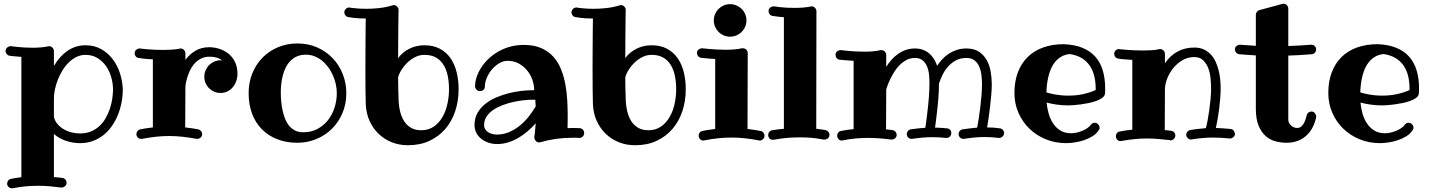

<svg xmlns="http://www.w3.org/2000/svg" viewBox="-20 -739 7638 1026"><path d="M584 -262.2Q583.5 -295.9 573.7 -328.9Q564 -361.8 545.2 -387.7Q526.4 -413.6 499.3 -429.7Q472.2 -445.8 437 -445.8Q411.1 -445.8 388.4 -434.6Q365.7 -423.3 346.9 -404.8Q328.1 -386.2 313.5 -362.3Q298.8 -338.4 288.8 -312.5Q278.8 -286.6 273.4 -260.7Q268.1 -234.9 268.1 -212.9V-113.8Q273.9 -90.8 288.6 -74.5Q303.2 -58.1 322.8 -47.1Q342.3 -36.1 364.7 -31Q387.2 -25.9 408.2 -25.9Q440.4 -25.9 466.1 -36.6Q491.7 -47.4 511.2 -65.4Q530.8 -83.5 544.4 -107.2Q558.1 -130.9 566.9 -157.2Q575.7 -183.6 579.8 -210.7Q584 -237.8 584 -262.2ZM636.2 -262.2Q636.2 -227.1 629.6 -192.1Q623 -157.2 610.1 -125.2Q597.2 -93.3 578.1 -65.7Q559.1 -38.1 533.7 -17.8Q508.3 2.4 476.8 14.2Q445.3 25.9 408.2 25.9Q368.7 25.9 332.3 13.4Q295.9 1 268.1 -22.9V207Q279.3 208 291 209.2Q302.7 210.4 314 211.9Q323.7 213.4 329.8 220.7Q335.9 228 335.9 236.8Q335.9 249.5 327.1 256.3Q318.4 263.2 310.1 263.2H307.1Q278.3 259.3 248 256.6Q217.8 253.9 184.1 253.9Q153.3 253.9 119.9 256.6Q86.4 259.3 47.9 267.1H43.9Q32.7 267.1 25.4 259.5Q18.1 252 18.1 242.2Q18.1 232.9 23.7 225.8Q29.3 218.8 39.1 216.8Q68.4 210.9 94.2 208V-435.1Q67.9 -436.5 50.8 -438.7Q33.7 -440.9 32.2 -440.9Q22.5 -442.4 16.1 -449.7Q9.8 -457 9.8 -465.8Q9.8 -478.5 18.8 -485.4Q27.8 -492.2 36.1 -492.2H39.1Q39.6 -492.2 49.3 -491Q59.1 -489.7 75 -488Q90.8 -486.3 111.3 -485.1Q131.8 -483.9 153.8 -483.9Q175.3 -483.9 196.8 -485.6Q218.3 -487.3 236.8 -491.2Q238.8 -492.2 242.2 -492.2Q253.4 -492.2 260.7 -483.9Q268.1 -475.6 268.1 -465.8V-386.2Q297.4 -437.5 340.6 -467.3Q383.8 -497.1 437 -497.1Q484.9 -497.1 521.5 -476.1Q558.1 -455.1 583.3 -421.4Q608.4 -387.7 621.6 -345.7Q634.8 -303.7 636.2 -262.2Z M1158.7 -242.2Q1140.6 -242.2 1124.8 -249Q1108.9 -255.9 1097.2 -267.6Q1085.4 -279.3 1078.6 -295.2Q1071.8 -311 1071.8 -329.1Q1071.8 -347.2 1078.6 -363Q1085.4 -378.9 1097.2 -390.9Q1108.9 -402.8 1124.8 -409.9Q1140.6 -417 1158.7 -417Q1161.1 -417 1163.3 -416.5Q1165.5 -416 1168 -416Q1155.3 -425.8 1138.4 -430.9Q1121.6 -436 1099.6 -436Q1071.8 -436 1051.3 -424.6Q1030.8 -413.1 1016.4 -395.8Q1002 -378.4 993.2 -358.2Q984.4 -337.9 979.2 -320.1Q974.1 -302.2 972.4 -289.6Q970.7 -276.9 970.7 -274.9L969.7 -58.1Q986.8 -56.6 1004.2 -53.7Q1021.5 -50.8 1039.6 -47.9Q1048.8 -45.4 1054.7 -38.3Q1060.5 -31.2 1060.5 -22Q1060.5 -11.2 1052.2 -4.2Q1043.9 2.9 1034.7 2.9H1029.8Q990.2 -4.4 954.6 -8.3Q918.9 -12.2 883.8 -12.2Q848.6 -12.2 813.5 -8.3Q778.3 -4.4 738.8 2.9H733.9Q722.7 2.9 715.8 -4.6Q709 -12.2 709 -22Q709 -31.2 714.4 -38.3Q719.7 -45.4 729 -47.9Q746.1 -50.8 763.2 -53.7Q780.3 -56.6 796.9 -58.1V-421.9Q766.1 -423.3 745.1 -425.8Q724.1 -428.2 721.7 -429.2Q711.9 -430.2 705.8 -437.3Q699.7 -444.3 699.7 -454.1Q699.7 -466.3 708.3 -473.1Q716.8 -480 725.6 -480H729Q729.5 -479.5 740.2 -478.3Q751 -477.1 768.1 -475.6Q785.2 -474.1 807.4 -473.1Q829.6 -472.2 852.5 -472.2Q876 -472.2 898.4 -473.6Q920.9 -475.1 939.9 -479Q940.9 -480 944.8 -480Q956.1 -480 963.4 -471.9Q970.7 -463.9 970.7 -454.1V-418.9Q991.7 -448.2 1023.7 -467.5Q1055.7 -486.8 1099.6 -486.8Q1132.8 -485.8 1160.2 -475.3Q1187.5 -464.8 1207.3 -446.5Q1227.1 -428.2 1238 -402.6Q1249 -377 1249 -345.2Q1249 -325.2 1242.7 -306.6Q1236.3 -288.1 1224.6 -273.7Q1212.9 -259.3 1196 -250.7Q1179.2 -242.2 1158.7 -242.2Z M1779.8 -241.2Q1779.8 -265.1 1774.4 -289.6Q1769 -314 1758.8 -336.9Q1748.5 -359.9 1733.9 -379.9Q1719.2 -399.9 1700.9 -414.8Q1682.6 -429.7 1660.9 -438.2Q1639.2 -446.8 1614.7 -446.8Q1587.4 -446.8 1567.1 -437.7Q1546.9 -428.7 1531.7 -413.3Q1516.6 -397.9 1506.8 -377.9Q1497.1 -357.9 1491.2 -335.4Q1485.4 -313 1482.9 -290Q1480.5 -267.1 1480.5 -246.1Q1480.5 -224.6 1482.4 -200.4Q1484.4 -176.3 1489.3 -152.6Q1494.1 -128.9 1502.4 -106.9Q1510.7 -85 1523.9 -68.4Q1537.1 -51.8 1555.9 -42Q1574.7 -32.2 1600.6 -32.2Q1643.1 -32.2 1676.5 -50Q1710 -67.9 1732.9 -97.2Q1755.9 -126.5 1767.8 -164.1Q1779.8 -201.7 1779.8 -241.2ZM1830.6 -241.2Q1830.6 -182.6 1809.6 -133.8Q1788.6 -85 1752.9 -50Q1717.3 -15.1 1669.7 4.4Q1622.1 23.9 1569.3 23.9Q1509.8 23.9 1461.7 5.1Q1413.6 -13.7 1379.4 -48.3Q1345.2 -83 1326.9 -131.8Q1308.6 -180.7 1308.6 -241.2Q1308.6 -298.8 1328.6 -347.7Q1348.6 -396.5 1383.8 -431.9Q1418.9 -467.3 1466.6 -487.1Q1514.2 -506.8 1569.3 -506.8Q1627 -506.8 1675 -485.6Q1723.1 -464.4 1757.8 -428Q1792.5 -391.6 1811.5 -343.3Q1830.6 -294.9 1830.6 -241.2Z M2379.4 -262.2Q2379.4 -300.3 2372.6 -333.7Q2365.7 -367.2 2350.3 -392.1Q2335 -417 2310.1 -431.4Q2285.2 -445.8 2248.5 -445.8Q2228 -445.8 2210 -439Q2191.9 -432.1 2176.5 -420.9Q2161.1 -409.7 2148.7 -396Q2136.2 -382.3 2127.4 -368.9Q2118.7 -355.5 2113.5 -343.5Q2108.4 -331.5 2107.4 -324.2Q2107.4 -293.9 2108.2 -265.1Q2108.9 -236.3 2109.9 -209Q2110.8 -172.9 2118.4 -142.3Q2126 -111.8 2140.6 -89.8Q2155.3 -67.9 2177.5 -55.4Q2199.7 -43 2230.5 -43Q2270 -43 2298.1 -62.5Q2326.2 -82 2344.2 -113.3Q2362.3 -144.5 2370.8 -183.6Q2379.4 -222.7 2379.4 -262.2ZM2430.7 -262.2Q2430.7 -199.7 2412.6 -145.3Q2394.5 -90.8 2359.9 -50.3Q2325.2 -9.8 2274.9 13.7Q2224.6 37.1 2159.7 37.1Q2112.8 37.1 2072.5 20.8Q2032.2 4.4 2002.2 -24.9Q1972.2 -54.2 1954.3 -94.2Q1936.5 -134.3 1934.6 -182.1Q1933.6 -212.4 1933.1 -259.5Q1932.6 -306.6 1932.6 -360.8Q1932.6 -401.4 1932.9 -442.9Q1933.1 -484.4 1933.3 -521.7Q1933.6 -559.1 1933.8 -589.8Q1934.1 -620.6 1934.6 -640.1Q1894 -640.1 1868.7 -643.6Q1843.3 -647 1840.8 -647.9Q1831.5 -649.4 1825.7 -656.7Q1819.8 -664.1 1819.8 -672.9Q1819.8 -679.2 1822.5 -684.1Q1825.2 -689 1829.1 -692.4Q1833 -695.8 1837.4 -697.5Q1841.8 -699.2 1845.7 -699.2Q1846.7 -699.2 1847.7 -699.2Q1848.6 -699.2 1849.6 -698.2Q1850.1 -698.2 1856.9 -697.3Q1863.8 -696.3 1875.5 -695.1Q1887.2 -693.8 1903.1 -692.9Q1918.9 -691.9 1937.5 -691.9Q1967.8 -691.9 2003.9 -695.6Q2040 -699.2 2076.7 -710Q2080.6 -711.9 2083.5 -711.9Q2094.7 -711.9 2102.3 -703.9Q2109.9 -695.8 2109.9 -686V-685.1Q2109.9 -684.6 2109.4 -663.3Q2108.9 -642.1 2108.6 -606.7Q2108.4 -571.3 2107.9 -524.9Q2107.4 -478.5 2107.4 -428.2Q2118.2 -443.4 2133.1 -456.1Q2147.9 -468.8 2166.3 -478Q2184.6 -487.3 2205.1 -492.2Q2225.6 -497.1 2247.6 -497.1Q2295.4 -497.1 2330.1 -478.8Q2364.7 -460.4 2387 -428.7Q2409.2 -397 2419.9 -354Q2430.7 -311 2430.7 -262.2Z M2842.8 -170.9Q2841.8 -179.2 2841.3 -188Q2840.8 -196.8 2840.8 -206.1H2822.8Q2803.2 -206.1 2776.6 -203.1Q2750 -200.2 2721.7 -193.8Q2693.4 -187.5 2665.5 -177Q2637.7 -166.5 2615.7 -151.6Q2593.8 -136.7 2580.3 -116.7Q2566.9 -96.7 2566.9 -70.8Q2566.9 -57.1 2573.5 -47.4Q2580.1 -37.6 2590.1 -31.5Q2600.1 -25.4 2612.3 -22.7Q2624.5 -20 2635.7 -20Q2670.4 -20 2701.4 -33.4Q2732.4 -46.9 2758.8 -68.6Q2785.2 -90.3 2806.2 -117.2Q2827.1 -144 2842.8 -170.9ZM3076.7 -2H3074.7Q3066.4 -2.9 3057.6 -2.9Q3048.8 -2.9 3040.5 -2.9Q2994.6 -2.9 2952.4 2.9Q2910.2 8.8 2867.7 21Q2866.2 21 2864.7 21.5Q2863.3 22 2860.8 22Q2849.6 22 2842.5 13.4Q2835.4 4.9 2835.4 -3.9V-7.8Q2835.4 -8.8 2837.9 -27.6Q2840.3 -46.4 2842.8 -80.1Q2821.8 -56.6 2798.1 -36.4Q2774.4 -16.1 2748.3 -1.2Q2722.2 13.7 2694.3 22.2Q2666.5 30.8 2636.7 30.8Q2613.3 30.8 2591.3 23.7Q2569.3 16.6 2552.5 3.4Q2535.6 -9.8 2525.6 -28.6Q2515.6 -47.4 2515.6 -70.8Q2515.6 -107.4 2531.5 -135.3Q2547.4 -163.1 2573.2 -183.8Q2599.1 -204.6 2632.1 -218.5Q2665 -232.4 2699.2 -241Q2733.4 -249.5 2765.6 -253.2Q2797.9 -256.8 2822.8 -256.8H2834.5Q2834.5 -286.6 2824 -314.9Q2813.5 -343.3 2794.7 -365.2Q2775.9 -387.2 2750 -400.6Q2724.1 -414.1 2692.9 -414.1Q2669.9 -414.1 2647.9 -401.1Q2626 -388.2 2608.9 -368.2Q2591.8 -348.1 2581.3 -323.2Q2570.8 -298.3 2570.8 -274.9Q2570.8 -265.1 2562.7 -258.5Q2554.7 -252 2544.9 -252Q2534.2 -252 2526.4 -260Q2518.6 -268.1 2518.6 -277.8Q2518.6 -301.3 2526.9 -326.9Q2535.2 -352.5 2551 -377.2Q2566.9 -401.9 2589.6 -423.8Q2612.3 -445.8 2641.4 -462.6Q2670.4 -479.5 2705.1 -489.3Q2739.7 -499 2778.8 -499Q2833.5 -499 2872.3 -481.9Q2911.1 -464.8 2937.3 -435.5Q2963.4 -406.2 2978.5 -367.7Q2993.7 -329.1 3001.5 -286.1Q3009.3 -243.2 3011.5 -198.7Q3013.7 -154.3 3013.7 -113.8Q3013.7 -93.3 3013.2 -78.6Q3012.7 -64 3012.7 -54.2Q3020 -54.2 3027.6 -54.7Q3035.2 -55.2 3042.5 -55.2Q3050.8 -55.2 3059.8 -54.7Q3068.8 -54.2 3077.6 -54.2Q3088.4 -53.2 3095 -45.9Q3101.6 -38.6 3101.6 -27.8Q3101.6 -17.6 3094.5 -9.8Q3087.4 -2 3076.7 -2Z M3593.3 -262.2Q3593.3 -300.3 3586.4 -333.7Q3579.6 -367.2 3564.2 -392.1Q3548.8 -417 3523.9 -431.4Q3499 -445.8 3462.4 -445.8Q3441.9 -445.8 3423.8 -439Q3405.8 -432.1 3390.4 -420.9Q3375 -409.7 3362.5 -396Q3350.1 -382.3 3341.3 -368.9Q3332.5 -355.5 3327.4 -343.5Q3322.3 -331.5 3321.3 -324.2Q3321.3 -293.9 3322 -265.1Q3322.8 -236.3 3323.7 -209Q3324.7 -172.9 3332.3 -142.3Q3339.8 -111.8 3354.5 -89.8Q3369.1 -67.9 3391.4 -55.4Q3413.6 -43 3444.3 -43Q3483.9 -43 3512 -62.5Q3540 -82 3558.1 -113.3Q3576.2 -144.5 3584.7 -183.6Q3593.3 -222.7 3593.3 -262.2ZM3644.5 -262.2Q3644.5 -199.7 3626.5 -145.3Q3608.4 -90.8 3573.7 -50.3Q3539.1 -9.8 3488.8 13.7Q3438.5 37.1 3373.5 37.1Q3326.7 37.1 3286.4 20.8Q3246.1 4.4 3216.1 -24.9Q3186 -54.2 3168.2 -94.2Q3150.4 -134.3 3148.4 -182.1Q3147.5 -212.4 3147 -259.5Q3146.5 -306.6 3146.5 -360.8Q3146.5 -401.4 3146.7 -442.9Q3147 -484.4 3147.2 -521.7Q3147.5 -559.1 3147.7 -589.8Q3147.9 -620.6 3148.4 -640.1Q3107.9 -640.1 3082.5 -643.6Q3057.1 -647 3054.7 -647.9Q3045.4 -649.4 3039.6 -656.7Q3033.7 -664.1 3033.7 -672.9Q3033.7 -679.2 3036.4 -684.1Q3039.1 -689 3043 -692.4Q3046.9 -695.8 3051.3 -697.5Q3055.7 -699.2 3059.6 -699.2Q3060.5 -699.2 3061.5 -699.2Q3062.5 -699.2 3063.5 -698.2Q3064 -698.2 3070.8 -697.3Q3077.6 -696.3 3089.4 -695.1Q3101.1 -693.8 3116.9 -692.9Q3132.8 -691.9 3151.4 -691.9Q3181.6 -691.9 3217.8 -695.6Q3253.9 -699.2 3290.5 -710Q3294.4 -711.9 3297.4 -711.9Q3308.6 -711.9 3316.2 -703.9Q3323.7 -695.8 3323.7 -686V-685.1Q3323.7 -684.6 3323.2 -663.3Q3322.8 -642.1 3322.5 -606.7Q3322.3 -571.3 3321.8 -524.9Q3321.3 -478.5 3321.3 -428.2Q3332 -443.4 3346.9 -456.1Q3361.8 -468.8 3380.1 -478Q3398.4 -487.3 3418.9 -492.2Q3439.5 -497.1 3461.4 -497.1Q3509.3 -497.1 3543.9 -478.8Q3578.6 -460.4 3600.8 -428.7Q3623 -397 3633.8 -354Q3644.5 -311 3644.5 -262.2Z M4039.6 12.2Q4038.6 12.2 4037.4 11.7Q4036.1 11.2 4034.7 11.2Q3995.1 3.4 3959.5 -0.2Q3923.8 -3.9 3888.7 -3.9Q3853 -3.9 3817.9 -0.2Q3782.7 3.4 3743.7 11.2Q3742.2 11.2 3741.2 11.7Q3740.2 12.2 3738.8 12.2Q3727.5 12.2 3720.5 3.9Q3713.4 -4.4 3713.4 -14.2Q3713.4 -22.9 3719 -30.3Q3724.6 -37.6 3733.4 -39.1Q3750.5 -43 3767.8 -45.2Q3785.2 -47.4 3801.8 -49.8V-423.8Q3771 -425.3 3750 -427.7Q3729 -430.2 3726.6 -430.2Q3716.8 -431.6 3710.7 -439Q3704.6 -446.3 3704.6 -456.1Q3704.6 -468.3 3713.4 -474.6Q3722.2 -481 3730.5 -481H3733.4Q3733.9 -481 3744.6 -479.7Q3755.4 -478.5 3772.7 -477.1Q3790 -475.6 3812 -474.4Q3834 -473.1 3857.4 -473.1Q3880.9 -473.1 3903.3 -474.9Q3925.8 -476.6 3944.3 -481H3949.7Q3960.9 -481 3968.3 -473.4Q3975.6 -465.8 3975.6 -456.1L3974.6 -49.8Q3991.7 -47.4 4009 -45.2Q4026.4 -43 4044.4 -39.1Q4053.7 -37.6 4059.6 -30.3Q4065.4 -22.9 4065.4 -14.2Q4065.4 -2.9 4057.1 4.6Q4048.8 12.2 4039.6 12.2ZM3968.8 -629.9Q3968.8 -611.8 3961.9 -595.9Q3955.1 -580.1 3943.1 -568.4Q3931.2 -556.6 3915.3 -549.8Q3899.4 -543 3881.3 -543Q3863.3 -543 3847.4 -549.8Q3831.5 -556.6 3819.8 -568.4Q3808.1 -580.1 3801.3 -595.9Q3794.4 -611.8 3794.4 -629.9Q3794.4 -647.9 3801.3 -663.8Q3808.1 -679.7 3819.8 -691.4Q3831.5 -703.1 3847.4 -710Q3863.3 -716.8 3881.3 -716.8Q3899.4 -716.8 3915.3 -710Q3931.2 -703.1 3943.1 -691.4Q3955.1 -679.7 3961.9 -663.8Q3968.8 -647.9 3968.8 -629.9Z M4386.7 6.8H4381.8Q4362.3 3.4 4346.2 1Q4330.1 -1.5 4315.4 -2.7Q4300.8 -3.9 4285.9 -4.4Q4271 -4.9 4253.9 -4.9Q4219.2 -4.9 4186.5 -2.2Q4153.8 0.5 4114.7 7.8H4109.9Q4097.7 7.8 4091.3 0.2Q4085 -7.3 4085 -18.1Q4085 -26.9 4090.3 -33.7Q4095.7 -40.5 4105 -43Q4123 -45.9 4137.7 -47.6Q4152.3 -49.3 4168.9 -50.8V-647Q4138.2 -649.4 4124.8 -651.6Q4111.3 -653.8 4108.9 -653.8Q4099.1 -655.3 4093 -662.6Q4086.9 -669.9 4086.9 -679.2Q4086.9 -691.9 4095.7 -698.5Q4104.5 -705.1 4112.8 -705.1H4115.7Q4116.2 -705.1 4124.5 -703.9Q4132.8 -702.6 4147.2 -700.9Q4161.6 -699.2 4181.4 -698Q4201.2 -696.8 4224.6 -696.8Q4248 -696.8 4270.5 -698.5Q4293 -700.2 4311.5 -704.1Q4313 -705.1 4316.9 -705.1Q4328.1 -705.1 4335.4 -697Q4342.8 -689 4342.8 -679.2L4341.8 -50.8Q4350.1 -49.8 4355.7 -49.1Q4361.3 -48.3 4366.5 -47.6Q4371.6 -46.9 4377.2 -46.1Q4382.8 -45.4 4391.6 -43.9Q4400.9 -41.5 4406.7 -34.7Q4412.6 -27.8 4412.6 -19Q4412.6 -7.8 4404.5 -0.5Q4396.5 6.8 4386.7 6.8Z M5319.8 -2H5316.4Q5298.3 -4.4 5280.3 -5.6Q5262.2 -6.8 5242.7 -6.8Q5219.2 -6.8 5192.4 -4.6Q5165.5 -2.4 5131.8 2.9H5127.4Q5117.2 2.9 5109.9 -4.6Q5102.5 -12.2 5102.5 -22Q5102.5 -31.7 5108.6 -39.1Q5114.7 -46.4 5123.5 -47.9Q5145.5 -50.8 5165 -53.2Q5184.6 -55.7 5201.7 -57.1Q5205.1 -74.2 5209.7 -103Q5214.4 -131.8 5218.3 -164.3Q5222.2 -196.8 5224.9 -229.7Q5227.5 -262.7 5227.5 -288.1Q5227.5 -312 5224.6 -337.2Q5221.7 -362.3 5212.9 -382.8Q5204.1 -403.3 5187.7 -416.3Q5171.4 -429.2 5144.5 -429.2Q5110.4 -429.2 5085.7 -415Q5061 -400.9 5043.5 -380.1Q5025.9 -359.4 5014.9 -335.4Q5003.9 -311.5 4997.6 -292Q4997.6 -252.9 4994.6 -217.8Q4993.2 -196.3 4990.7 -173.6Q4988.3 -150.9 4985.8 -129.6Q4983.4 -108.4 4981 -89.6Q4978.5 -70.8 4976.6 -57.1Q4991.7 -57.1 5007.6 -55.9Q5023.4 -54.7 5040.5 -53.2Q5051.3 -52.2 5057.4 -44.9Q5063.5 -37.6 5063.5 -27.8Q5063.5 -16.1 5055.7 -9Q5047.9 -2 5038.6 -2H5035.6Q5015.1 -4.4 4997.1 -5.1Q4979 -5.9 4961.4 -5.9Q4936 -5.9 4910.4 -3.7Q4884.8 -1.5 4854.5 2.9H4850.6Q4839.8 2.9 4832.8 -4.6Q4825.7 -12.2 4825.7 -22Q4825.7 -31.7 4831.8 -39.1Q4837.9 -46.4 4847.7 -47.9Q4868.7 -50.8 4887.2 -53Q4905.8 -55.2 4924.8 -56.2Q4926.8 -68.4 4929.2 -87.2Q4931.6 -106 4934.3 -128.4Q4937 -150.9 4939.7 -174.8Q4942.4 -198.7 4943.8 -221.2Q4944.8 -237.8 4945.8 -256.1Q4946.8 -274.4 4946.8 -293.9Q4946.8 -317.4 4944.3 -341.3Q4941.9 -365.2 4933.6 -384.8Q4925.3 -404.3 4909.9 -416.7Q4894.5 -429.2 4868.7 -429.2Q4844.2 -429.2 4823.7 -418.2Q4803.2 -407.2 4786.6 -390.4Q4770 -373.5 4757.6 -353.3Q4745.1 -333 4736.3 -314.2Q4727.5 -295.4 4722.4 -281Q4717.3 -266.6 4715.8 -261.2L4714.8 -47.9Q4723.6 -46.9 4731.9 -45.9Q4740.2 -44.9 4748.5 -43.9Q4758.3 -42.5 4764.9 -35.2Q4771.5 -27.8 4771.5 -18.1Q4771.5 -7.3 4763.4 -0.2Q4755.4 6.8 4745.6 6.8H4742.7Q4713.4 2.9 4682.9 0.5Q4652.3 -2 4618.7 -2Q4588.4 -2 4554.9 0.7Q4521.5 3.4 4483.4 11.2Q4481.9 11.2 4481 11.7Q4480 12.2 4478.5 12.2Q4467.3 12.2 4460.4 3.9Q4453.6 -4.4 4453.6 -14.2Q4453.6 -22.9 4459 -30.3Q4464.4 -37.6 4473.6 -39.1Q4491.7 -43 4508.3 -45.2Q4524.9 -47.4 4541.5 -48.8V-414.1Q4510.7 -415.5 4490 -417.7Q4469.2 -419.9 4466.8 -419.9Q4457 -421.4 4450.9 -428.7Q4444.8 -436 4444.8 -445.8Q4444.8 -458 4453.6 -464.6Q4462.4 -471.2 4470.7 -471.2H4473.6Q4474.1 -471.2 4484.9 -470Q4495.6 -468.8 4512.9 -467Q4530.3 -465.3 4552.2 -464.1Q4574.2 -462.9 4597.7 -462.9Q4621.1 -462.9 4643.6 -464.6Q4666 -466.3 4684.6 -471.2H4689.5Q4700.7 -471.2 4708.3 -463.4Q4715.8 -455.6 4715.8 -445.8V-381.8Q4727.5 -400.9 4742.9 -418.5Q4758.3 -436 4777.3 -449.7Q4796.4 -463.4 4819.3 -471.7Q4842.3 -480 4868.7 -480Q4892.1 -480 4911.1 -473.1Q4930.2 -466.3 4945.1 -453.9Q4960 -441.4 4970.7 -424.3Q4981.4 -407.2 4987.8 -387.2Q4998.5 -403.8 5013.4 -420.4Q5028.3 -437 5047.6 -450.2Q5066.9 -463.4 5091.1 -471.7Q5115.2 -480 5144.5 -480Q5185.5 -480 5211.7 -462.4Q5237.8 -444.8 5252.9 -417.5Q5268.1 -390.1 5273.9 -356Q5279.8 -321.8 5279.8 -289.1Q5279.8 -263.2 5277.1 -231.2Q5274.4 -199.2 5270.5 -167.5Q5266.6 -135.7 5262.5 -106.7Q5258.3 -77.6 5254.9 -58.1Q5272.9 -58.1 5289.6 -56.9Q5306.2 -55.7 5322.8 -53.2Q5332.5 -52.2 5339.1 -44.9Q5345.7 -37.6 5345.7 -27.8Q5345.7 -17.6 5337.6 -9.8Q5329.6 -2 5319.8 -2Z M5835 -257.8V-266.1Q5835 -302.7 5827.1 -334Q5819.3 -365.2 5802.5 -389.4Q5785.6 -413.6 5759.3 -429.2Q5732.9 -444.8 5695.8 -450.2Q5669.9 -447.3 5650.9 -436Q5631.8 -424.8 5618.4 -408.4Q5605 -392.1 5596.2 -371.6Q5587.4 -351.1 5582.3 -329.3Q5577.1 -307.6 5574.7 -285.9Q5572.3 -264.2 5571.8 -245.1Q5579.6 -242.7 5591.6 -239.7Q5603.5 -236.8 5618.7 -234.1Q5633.8 -231.4 5651.6 -229.7Q5669.4 -228 5689 -228Q5730.5 -228 5766.8 -235.8Q5803.2 -243.7 5835 -257.8ZM5884.8 -238.8Q5883.3 -226.1 5871.1 -216.8Q5858.9 -207.5 5840.3 -200.4Q5821.8 -193.4 5799.6 -188.7Q5777.3 -184.1 5755.9 -181.2Q5734.4 -178.2 5716.3 -177Q5698.2 -175.8 5688 -175.8Q5652.3 -175.8 5622.3 -180.7Q5592.3 -185.5 5572.8 -190.9Q5575.7 -160.6 5584 -131.3Q5592.3 -102.1 5607.9 -78.9Q5623.5 -55.7 5647 -41.3Q5670.4 -26.9 5703.6 -26.9Q5715.8 -26.9 5731.4 -30Q5747.1 -33.2 5762.2 -39.3Q5777.3 -45.4 5790 -54Q5802.7 -62.5 5810.1 -73.2Q5818.4 -83 5830.1 -83Q5840.3 -83 5848.1 -75Q5856 -66.9 5856 -57.1Q5856 -46.9 5849.6 -41Q5837.9 -22.9 5816.9 -10.3Q5795.9 2.4 5771.5 10.5Q5747.1 18.6 5722.2 22.2Q5697.3 25.9 5676.8 25.9Q5618.2 25.9 5567.9 5.1Q5517.6 -15.6 5480.5 -51.8Q5443.4 -87.9 5422.1 -136.7Q5400.9 -185.5 5400.9 -242.2Q5400.9 -304.2 5419.4 -352.8Q5438 -401.4 5472.2 -434.8Q5506.3 -468.3 5555.2 -485.6Q5604 -502.9 5665 -502.9Q5722.7 -500.5 5764.4 -483.4Q5806.2 -466.3 5833 -436Q5859.9 -405.8 5872.8 -363Q5885.7 -320.3 5885.7 -267.1Q5885.7 -254.9 5885.3 -247.8Q5884.8 -240.7 5884.8 -238.8Z M6579.1 -22Q6578.1 -12.2 6570.3 -5.6Q6562.5 1 6552.7 1H6550.8Q6527.3 -1.5 6505.6 -2.7Q6483.9 -3.9 6462.9 -3.9Q6432.1 -3.9 6404.1 -1.2Q6376 1.5 6349.1 5.9Q6348.1 5.9 6346.9 6.3Q6345.7 6.8 6344.7 6.8Q6334.5 6.8 6326.7 -1.2Q6318.8 -9.3 6318.8 -19Q6318.8 -27.8 6325 -35.2Q6331.1 -42.5 6339.8 -43.9Q6360.4 -47.9 6381.1 -50Q6401.9 -52.2 6423.8 -54.2Q6428.2 -69.3 6433.1 -95.2Q6438 -121.1 6442.1 -150.9Q6446.3 -180.7 6449 -210.9Q6451.7 -241.2 6451.7 -265.1Q6451.7 -290 6449 -319.3Q6446.3 -348.6 6436.8 -374.3Q6427.2 -399.9 6409.4 -417Q6391.6 -434.1 6361.8 -434.1Q6328.1 -434.1 6299.3 -417.5Q6270.5 -400.9 6249.8 -375.2Q6229 -349.6 6217 -318.8Q6205.1 -288.1 6205.1 -259.8V-258.8L6204.1 -43.9Q6212.9 -43 6221.2 -42.2Q6229.5 -41.5 6237.8 -40Q6247.6 -39.1 6254.2 -32Q6260.7 -24.9 6260.7 -15.1Q6260.7 -4.4 6252.7 3.4Q6244.6 11.2 6234.9 11.2Q6232.9 11.2 6231.9 9.8Q6202.6 6.8 6172.1 3.9Q6141.6 1 6107.9 1Q6077.6 1 6044.2 4.2Q6010.7 7.3 5972.7 14.2Q5970.7 15.1 5967.8 15.1Q5956.5 15.1 5949.7 6.8Q5942.9 -1.5 5942.9 -11.2Q5942.9 -20 5948.2 -27.3Q5953.6 -34.7 5962.9 -36.1Q5981 -40 5997.6 -42.2Q6014.2 -44.4 6030.8 -45.9V-418.9Q6000 -420.4 5979.2 -422.6Q5958.5 -424.8 5956.1 -425.8Q5946.3 -426.8 5940.2 -434.1Q5934.1 -441.4 5934.1 -451.2Q5934.1 -462.9 5942.4 -470Q5950.7 -477.1 5960 -477.1Q5961.9 -477.1 5962.9 -476.1Q5963.4 -476.1 5974.1 -475.1Q5984.9 -474.1 6002.2 -472.7Q6019.5 -471.2 6041.5 -470.2Q6063.5 -469.2 6086.9 -469.2Q6110.4 -469.2 6132.8 -470.5Q6155.3 -471.7 6173.8 -476.1Q6174.8 -476.1 6176 -476.6Q6177.2 -477.1 6178.7 -477.1Q6189.9 -477.1 6197.5 -469Q6205.1 -460.9 6205.1 -451.2V-400.9Q6233.4 -442.4 6272.7 -463.6Q6312 -484.9 6361.8 -484.9Q6391.1 -484.9 6412.8 -474.9Q6434.6 -464.8 6450.4 -447.8Q6466.3 -430.7 6476.3 -408.4Q6486.3 -386.2 6492.4 -361.8Q6498.5 -337.4 6500.7 -312.3Q6502.9 -287.1 6502.9 -265.1Q6502.9 -240.7 6500.5 -211.7Q6498 -182.6 6494.4 -153.8Q6490.7 -125 6486.1 -99.1Q6481.4 -73.2 6477.1 -55.2Q6495.6 -54.2 6515.4 -53.2Q6535.2 -52.2 6555.7 -49.8Q6566.9 -48.8 6573 -40.3Q6579.1 -31.7 6579.1 -22Z M7013.2 -475.1Q7013.2 -465.3 7006.6 -457.8Q7000 -450.2 6990.2 -449.2Q6958.5 -446.8 6927.2 -444.8Q6896 -442.9 6864.3 -441.9V-100.1Q6864.3 -90.3 6868.4 -82Q6872.6 -73.7 6879.2 -67.9Q6885.7 -62 6894 -58.6Q6902.3 -55.2 6911.1 -55.2Q6924.3 -55.2 6932.9 -62.3Q6941.4 -69.3 6947.3 -79.8Q6953.1 -90.3 6956.8 -102.1Q6960.4 -113.8 6962.9 -123Q6964.4 -131.8 6971.7 -137.5Q6979 -143.1 6987.8 -143.1Q6999 -143.1 7006.1 -134.5Q7013.2 -126 7013.2 -117.2V-111.8Q6999 -46.9 6957.5 -11.5Q6916 23.9 6855 23.9Q6827.1 23.9 6797.9 16.6Q6768.6 9.3 6744.9 -10.7Q6721.2 -30.8 6706.1 -66.2Q6690.9 -101.6 6690.9 -158.2V-442.9Q6668.9 -444.3 6646.7 -445.8Q6624.5 -447.3 6602.1 -449.2Q6592.3 -450.7 6585.7 -458Q6579.1 -465.3 6579.1 -475.1Q6579.1 -486.3 6587.6 -493.2Q6596.2 -500 6605 -500H6606.9Q6628.4 -498.5 6649.2 -497.1Q6669.9 -495.6 6690.9 -494.1V-660.2Q6690.9 -668.5 6696.3 -675.5Q6701.7 -682.6 6710 -685.1L6832 -717.8Q6833.5 -718.8 6835.4 -719Q6837.4 -719.2 6838.9 -719.2Q6850.1 -719.2 6857.2 -710.9Q6864.3 -702.6 6864.3 -692.9V-493.2Q6894 -494.1 6924.6 -495.8Q6955.1 -497.6 6985.8 -500H6987.8Q6998.5 -500 7005.9 -492.4Q7013.2 -484.9 7013.2 -475.1Z M7512.2 -257.8V-266.1Q7512.2 -302.7 7504.4 -334Q7496.6 -365.2 7479.7 -389.4Q7462.9 -413.6 7436.5 -429.2Q7410.2 -444.8 7373 -450.2Q7347.2 -447.3 7328.1 -436Q7309.1 -424.8 7295.7 -408.4Q7282.2 -392.1 7273.4 -371.6Q7264.6 -351.1 7259.5 -329.3Q7254.4 -307.6 7252 -285.9Q7249.5 -264.2 7249 -245.1Q7256.8 -242.7 7268.8 -239.7Q7280.8 -236.8 7295.9 -234.1Q7311 -231.4 7328.9 -229.7Q7346.7 -228 7366.2 -228Q7407.7 -228 7444.1 -235.8Q7480.5 -243.7 7512.2 -257.8ZM7562 -238.8Q7560.5 -226.1 7548.3 -216.8Q7536.1 -207.5 7517.6 -200.4Q7499 -193.4 7476.8 -188.7Q7454.6 -184.1 7433.1 -181.2Q7411.6 -178.2 7393.6 -177Q7375.5 -175.8 7365.2 -175.8Q7329.6 -175.8 7299.6 -180.7Q7269.5 -185.5 7250 -190.9Q7252.9 -160.6 7261.2 -131.3Q7269.5 -102.1 7285.2 -78.9Q7300.8 -55.7 7324.2 -41.3Q7347.7 -26.9 7380.9 -26.9Q7393.1 -26.9 7408.7 -30Q7424.3 -33.2 7439.5 -39.3Q7454.6 -45.4 7467.3 -54Q7480 -62.5 7487.3 -73.2Q7495.6 -83 7507.3 -83Q7517.6 -83 7525.4 -75Q7533.2 -66.9 7533.2 -57.1Q7533.2 -46.9 7526.9 -41Q7515.1 -22.9 7494.1 -10.3Q7473.1 2.4 7448.7 10.5Q7424.3 18.6 7399.4 22.2Q7374.5 25.9 7354 25.9Q7295.4 25.9 7245.1 5.1Q7194.8 -15.6 7157.7 -51.8Q7120.6 -87.9 7099.4 -136.7Q7078.1 -185.5 7078.1 -242.2Q7078.1 -304.2 7096.7 -352.8Q7115.2 -401.4 7149.4 -434.8Q7183.6 -468.3 7232.4 -485.6Q7281.2 -502.9 7342.3 -502.9Q7399.9 -500.5 7441.7 -483.4Q7483.4 -466.3 7510.3 -436Q7537.1 -405.8 7550 -363Q7563 -320.3 7563 -267.1Q7563 -254.9 7562.5 -247.8Q7562 -240.7 7562 -238.8Z"/></svg>

Font: Ribeye
Style: Regular
Weight: 400
Designer: Astigmatic (AOETI)
Foundry: Astigmatic (AOETI)
Version: Version 1.000